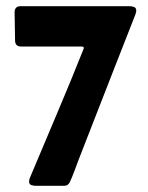

<svg xmlns="http://www.w3.org/2000/svg" viewBox="-20 -602 481 622"><path d="M399.9 -582Q407.2 -582 414.3 -579.3Q421.4 -576.7 421.4 -567.4Q421.4 -562.5 418.5 -554.7Q384.3 -467.3 349.9 -379.9Q315.4 -292.5 281.7 -205.1Q269.5 -174.3 257.8 -143.8Q246.1 -113.3 233.9 -82.5Q227.5 -65.4 220.9 -47.6Q214.4 -29.8 206.5 -12.7Q200.7 0 188 0H95.7Q88.9 0 81.5 -2.4Q74.2 -4.9 74.2 -14.2Q74.2 -20 77.6 -27.8Q121.1 -131.3 165 -234.9Q209 -338.4 250.5 -442.9Q251.5 -444.8 251.5 -446.3Q251.5 -451.2 244.6 -451.2H48.8Q28.8 -451.2 28.8 -471.2L27.3 -562Q27.3 -582 47.4 -582Z"/></svg>

Font: Belanosima
Style: Regular
Weight: 400
Designer: The DocRepair Project, Santiago Orozco
Foundry: Google
Version: Version 2.000